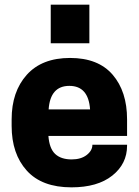

<svg xmlns="http://www.w3.org/2000/svg" viewBox="-20 -792 596 825"><path d="M526 -208H188Q192 -154 217 -130.5Q242 -107 288 -107Q328 -107 352.5 -126Q377 -145 377 -170H526V-166Q526 -88 462.5 -37.5Q399 13 287 13Q160 13 95 -59Q30 -131 30 -251V-279Q30 -398 95 -470.5Q160 -543 281 -543Q402 -543 464 -471Q526 -399 526 -279ZM364 -772V-606H198V-772ZM189 -322H367Q360 -423 278 -423Q196 -423 189 -322Z"/></svg>

Font: Cooper Hewitt
Style: Bold
Weight: 711
Designer: Village Type and Design LLC
Foundry: Cooper Hewitt Smithsonian Design Museum
Version: 1.000